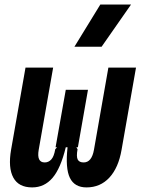

<svg xmlns="http://www.w3.org/2000/svg" viewBox="-20 -815 626 845"><path d="M360.8 9.8Q308.1 9.8 287.6 -32.2Q267.1 -74.2 277.3 -167H269.5Q247.1 -74.2 211.2 -32.2Q175.3 9.8 121.6 9.8Q62 9.8 38.6 -33.4Q15.1 -76.7 28.8 -156.2L92.3 -517.6H213.9L150.4 -156.2Q140.6 -100.1 176.8 -100.1Q193.8 -100.1 205.8 -113.3Q217.8 -126.5 223.1 -158.2L231.4 -167H224.6L269.5 -419.9H367.2L322.8 -167H315.9L321.3 -158.2Q315.4 -126 322 -113Q328.6 -100.1 348.1 -100.1Q383.8 -100.1 393.6 -156.2L457 -517.6H578.6L515.1 -156.2Q501.5 -76.7 461.4 -33.4Q421.4 9.8 360.8 9.8ZM307.6 -609.4 421.4 -794.9H556.6L427.2 -609.4Z"/></svg>

Font: Cascadia Code PL SemiBold
Style: Italic
Weight: 600
Italic angle: -10°
Monospace: yes
Designer: Aaron Bell
Foundry: Saja Typeworks
Version: Version 2404.023; ttfautohint (v1.8.4)